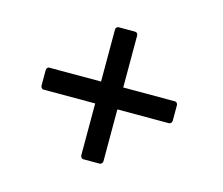

<svg xmlns="http://www.w3.org/2000/svg" viewBox="-77 -667 805 694"><g transform="rotate(15 325.0 -320.0)"><path d="M276 -85V-279H82Q78 -279 75 -283Q72 -287 72 -291V-349Q72 -354 75 -357.5Q78 -361 82 -361H276V-555Q276 -560 279 -563.5Q282 -567 286 -567H348Q353 -567 356 -563.5Q359 -560 359 -555V-361H552Q557 -361 560 -357.5Q563 -354 563 -349V-291Q563 -286 559.5 -282.5Q556 -279 552 -279H359V-85Q359 -80 355.5 -76.5Q352 -73 348 -73H286Q282 -73 279 -77Q276 -81 276 -85Z"/></g></svg>

Font: LINE Seed JP_TTF Regular
Style: Regular
Weight: 400
Designer: LINE & Fontrix & Fontworks
Version: Version 1.002